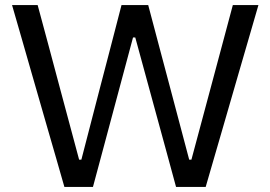

<svg xmlns="http://www.w3.org/2000/svg" viewBox="-20 -733 1060 753"><path d="M232.5 0Q217.4 -53 200 -113.4Q182.6 -173.9 167.6 -225.4L103.4 -448.5Q86.5 -508 65.9 -579.2Q45.3 -650.4 27.3 -713H127.7Q148.4 -636.4 171.1 -552Q193.7 -467.6 214.1 -390.9L290.3 -106.8H299.1L373.7 -394.7Q386.6 -443.9 400.9 -498.6Q415.1 -553.3 429.4 -608.3Q443.6 -663.2 456.5 -713H561.3Q581.5 -636.4 603.5 -553.6Q625.5 -470.8 646.1 -393.3L722 -106.8H730.7L808 -395Q828.1 -469.6 850.6 -554.1Q873.2 -638.6 893.1 -713H993.5Q975 -649.5 954.8 -579.6Q934.6 -509.7 917.2 -450.3L852.1 -225.4Q836.4 -172 819.1 -111.8Q801.9 -51.6 786.7 0H670.4Q650.6 -73.3 628.3 -154.8Q605.9 -236.3 586.4 -308L510.5 -586.1H501.7L427.2 -308Q408 -236.2 386 -154.2Q364 -72.1 344.6 0Z"/></svg>

Font: Commissioner Thin
Style: Regular
Weight: 100
Designer: Kostas Bartsokas
Foundry: Kostas Bartsokas
Version: Version 1.001;gftools[0.9.23]